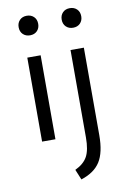

<svg xmlns="http://www.w3.org/2000/svg" viewBox="-101 -760 699 1063"><g transform="rotate(-10 248.0 -228.5)"><path d="M127 -701Q102 -701 87 -685.5Q72 -670 72 -646Q72 -621 87.5 -606Q103 -591 127 -591Q152 -591 167 -606.5Q182 -622 182 -646Q182 -671 166.5 -686Q151 -701 127 -701ZM165 0H90V-472H165ZM408 -472V20Q408 117 375.5 168.5Q343 220 268 244L244 186Q293 163 313 126.5Q333 90 333 20V-472ZM369 -701Q344 -701 329 -685.5Q314 -670 314 -646Q314 -621 329.5 -606Q345 -591 369 -591Q394 -591 409 -606.5Q424 -622 424 -646Q424 -671 408.5 -686Q393 -701 369 -701Z"/></g></svg>

Font: Madhuban Light
Style: Regular
Weight: 300
Designer: jaikishan Patel
Foundry: MagicType
Version: Version 1.000